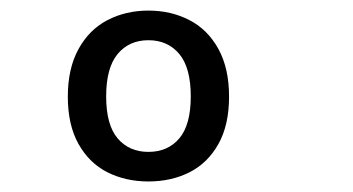

<svg xmlns="http://www.w3.org/2000/svg" viewBox="-20 -795 660 359"><path d="M257.5 -455.7Q215 -455.7 180.8 -472.9Q146.7 -490.2 126.8 -525.8Q106.8 -561.3 106.8 -614.3Q106.8 -667 126.8 -703.3Q146.8 -739.7 181 -757.4Q215.2 -775.2 257.5 -775.2Q299.8 -775.2 334.2 -757.4Q368.5 -739.7 388.4 -703.4Q408.3 -667.2 408.3 -614.3Q408.3 -561.3 388.4 -525.8Q368.5 -490.2 334.4 -472.9Q300.3 -455.7 257.5 -455.7ZM257.5 -719.8Q221.5 -719.8 200 -694.1Q178.5 -668.3 178.5 -614.7Q178.5 -561.5 200 -536.2Q221.5 -511 257.5 -511Q293.7 -511 315.2 -536.2Q336.7 -561.5 336.7 -614.7Q336.7 -668.3 315.2 -694.1Q293.7 -719.8 257.5 -719.8Z"/></svg>

Font: Monaspace Krypton Var ExLight
Style: Regular
Weight: 200
Designer: Riley Cran and the Lettermatic Team
Version: Version 1.200 (Monaspace Krypton Var)